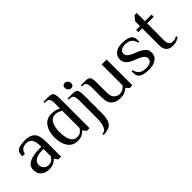

<svg xmlns="http://www.w3.org/2000/svg" viewBox="48 -1472 2475 2475"><g transform="rotate(-45 1285.0 -235.0)"><path d="M39 -130Q39 -206 109.5 -238Q180 -270 294 -270H324Q324 -368 297 -404Q270 -440 219 -440Q174 -440 147 -421Q120 -402 109 -355H64Q64 -389 68 -408.5Q72 -428 89 -445Q107 -463 148.5 -471.5Q190 -480 239 -480Q320 -480 367 -436.5Q414 -393 414 -270V0H364L329 -45H324Q306 -22 271 -6Q236 10 184 10Q152 10 119 -3.5Q86 -17 62.5 -48Q39 -79 39 -130ZM324 -95V-230H294Q220 -230 177 -202.5Q134 -175 134 -130Q134 -84 161.5 -59.5Q189 -35 229 -35Q262 -35 284 -51Q306 -67 324 -95Z M528 -235Q528 -342 576.5 -411Q625 -480 718 -480Q756 -480 785 -472Q814 -464 843 -450V-540Q843 -591 829 -615.5Q815 -640 773 -640H753V-660H843Q880 -660 898.5 -650.5Q917 -641 925 -616Q933 -591 933 -540V0H883L848 -45H843Q821 -20 791.5 -5Q762 10 708 10Q621 10 574.5 -59Q528 -128 528 -235ZM843 -90V-410Q813 -424 791 -432Q769 -440 748 -440Q684 -440 653.5 -384Q623 -328 623 -235Q623 -143 652 -86.5Q681 -30 738 -30Q779 -30 800 -45Q821 -60 843 -90Z M1074 -594Q1074 -615 1086.5 -627Q1099 -639 1120 -639Q1143 -639 1159.5 -620Q1176 -601 1176 -575Q1176 -554 1163.5 -542Q1151 -530 1130 -530Q1107 -530 1090.5 -549Q1074 -568 1074 -594ZM997 170Q1045 170 1068.5 119Q1092 68 1092 -25V-350Q1092 -401 1078 -425.5Q1064 -450 1022 -450H1002V-470H1092Q1129 -470 1147.5 -460.5Q1166 -451 1174 -426Q1182 -401 1182 -350V-25Q1182 53 1165.5 99.5Q1149 146 1109 168Q1069 190 997 190Z M1324 -170V-350Q1324 -401 1310 -425.5Q1296 -450 1254 -450H1244V-470H1324Q1361 -470 1379.5 -460.5Q1398 -451 1406 -426Q1414 -401 1414 -350V-170Q1414 -100 1445.5 -67.5Q1477 -35 1524 -35Q1577 -35 1624 -88V-470H1714V0H1664L1629 -40H1624Q1603 -19 1569.5 -4.5Q1536 10 1494 10Q1419 10 1371.5 -30Q1324 -70 1324 -170Z M1860 -30Q1843 -47 1839 -68.5Q1835 -90 1835 -135H1855Q1864 -85 1898.5 -57.5Q1933 -30 1995 -30Q2050 -30 2077.5 -49Q2105 -68 2105 -100Q2105 -129 2083.5 -150Q2062 -171 2015 -190L1955 -215Q1895 -239 1865 -271Q1835 -303 1835 -350Q1835 -411 1881 -445.5Q1927 -480 2000 -480Q2110 -480 2150 -440Q2167 -423 2171 -402Q2175 -381 2175 -335H2155Q2147 -385 2113 -412.5Q2079 -440 2020 -440Q1973 -440 1946.5 -420.5Q1920 -401 1920 -370Q1920 -318 2000 -285L2060 -260Q2128 -232 2159 -200.5Q2190 -169 2190 -120Q2190 -59 2141 -24.5Q2092 10 2015 10Q1900 10 1860 -30Z M2323 -120V-430H2253V-470H2323V-560L2373 -620H2413V-470H2533V-430H2413V-120Q2413 -30 2483 -30Q2507 -30 2523.5 -35Q2540 -40 2558 -50L2568 -30Q2545 -13 2517 -1.5Q2489 10 2443 10Q2387 10 2355 -22Q2323 -54 2323 -120Z"/></g></svg>

Font: El Messiri
Style: Regular
Weight: 400
Designer: Mohamed Gaber
Foundry: Kief Type Foundry
Version: Version 2.006